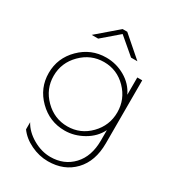

<svg xmlns="http://www.w3.org/2000/svg" viewBox="-202 -757 974 1077"><g transform="rotate(30 285.0 -218.0)"><path d="M478 -450H510V-42Q510 74 446 141Q382 208 278 208Q221 208 167 182Q113 156 83 114V68Q109 116 164.5 148Q220 180 278 180Q366 180 422 120.5Q478 61 478 -42V-109Q451 -54 393 -21Q335 12 273 12Q175 12 105 -57.5Q35 -127 35 -224Q35 -321 105 -390.5Q175 -460 273 -460Q338 -460 394.5 -427.5Q451 -395 478 -338ZM67 -224Q67 -139 128.5 -77.5Q190 -16 274.5 -16Q359 -16 419 -77.5Q479 -139 479 -224Q479 -309 419 -370.5Q359 -432 274.5 -432Q190 -432 128.5 -370.5Q67 -309 67 -224ZM301 -644 433 -529H392L285 -620L179 -529H137L271 -644Z"/></g></svg>

Font: Poiret One
Style: Regular
Weight: 400
Designer: Denis Masharov
Foundry: Denis Masharov
Version: Version 1.001